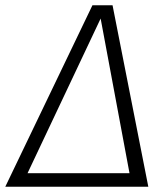

<svg xmlns="http://www.w3.org/2000/svg" viewBox="-41 -705 633 725"><path d="M519 0H-21L308 -685H384ZM63 -51H448L339 -635Z"/></svg>

Font: FiraGO Light
Style: Italic
Weight: 300
Italic angle: -8°
Designer: bBox Type GmbH
Foundry: bBox Type GmbH
Version: Version 1.001